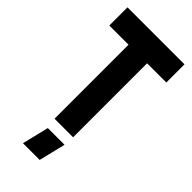

<svg xmlns="http://www.w3.org/2000/svg" viewBox="-277 -741 1007 1007"><g transform="rotate(45 226.0 -238.0)"><path d="M130.9 208 167 59.6H291L254.9 208ZM14.6 -548.8V-683.6H437.5V-548.8H294.9V0H157.2V-548.8Z"/></g></svg>

Font: Post No Bills Colombo ExtraBold
Style: Regular
Weight: 800
Designer: Kosala Senevirathne, Siva Puranthara, Lasantha Premarathna, Tharique Azeez
Foundry: Mooniak
Version: Version 1.220 ; ttfautohint (v1.6)